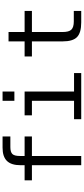

<svg xmlns="http://www.w3.org/2000/svg" viewBox="414 -1086 671 1540"><g transform="rotate(-90 750.0 -315.5)"><path d="M425.8 -630.9V-568.4H340.8Q300.8 -568.4 285.2 -552.2Q269.5 -536.1 269.5 -493.2V-454.1H425.8V-395.5H269.5V0H195.3V-395.5H74.2V-454.1H195.3V-485.4Q195.3 -560.5 229.5 -595.7Q263.7 -630.9 335.9 -630.9Z M595.7 -454.1H786.1V-57.6H934.6V0H564.5V-57.6H711.9V-395.5H595.7ZM711.9 -630.9H786.1V-536.1H711.9Z M1263.7 -583V-454.1H1432.6V-395.5H1263.7V-149.4Q1263.7 -98.6 1282.7 -79.1Q1301.8 -59.6 1348.6 -59.6H1432.6V0H1340.8Q1257.8 0 1223.1 -33.7Q1188.5 -67.4 1188.5 -149.4V-395.5H1067.4V-454.1H1188.5V-583Z"/></g></svg>

Font: BabelStone Pseudographica
Style: Regular
Weight: 400
Designer: Andrew West
Foundry: BabelStone
Version: Version 16.0.0